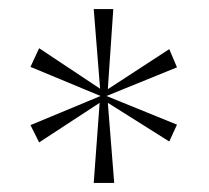

<svg xmlns="http://www.w3.org/2000/svg" viewBox="-20 -780 460 422"><path d="M186 -378 199 -554 66 -467 47 -505 201 -569 47 -633 66 -674 200 -585 186 -760H229L217 -584L352 -672L369 -632L214 -569L369 -506L352 -469L217 -554L231 -378Z"/></svg>

Font: Noto Serif Kannada Thin
Style: Regular
Weight: 250
Version: Version 2.003